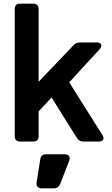

<svg xmlns="http://www.w3.org/2000/svg" viewBox="-20 -777 617 1054"><path d="M91 0Q61 0 61 -30V-727Q61 -757 91 -757H162Q192 -757 192 -727V-328L383 -528Q397 -544 419 -544H511Q530 -544 535 -533Q540 -522 527 -507L360 -325L542 -36Q552 -20 546 -10Q540 0 522 0H438Q415 0 402 -20L263 -242L192 -165V-30Q192 0 162 0ZM209 257Q194 257 186.5 248.5Q179 240 181 225L201 98Q205 70 233 70H335Q352 70 359 79.5Q366 89 360 105L310 234Q300 257 275 257Z"/></svg>

Font: Pitagon Sans Text
Style: Bold
Weight: 700
Designer: Travis Tran
Foundry: Pitagon
Version: Version 1.001; ttfautohint (v1.8.4.7-5d5b);gftools[0.9.26]